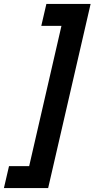

<svg xmlns="http://www.w3.org/2000/svg" viewBox="-47 -749 483 981"><path d="M-27 212 -1 100H102L267 -617H164L190 -729H416L199 212Z"/></svg>

Font: Miedinger
Style: Bold-Italic
Weight: 700
Italic angle: -13°
Version: Version 001.000